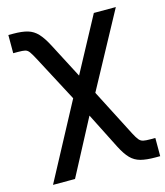

<svg xmlns="http://www.w3.org/2000/svg" viewBox="-112 -636 798 926"><g transform="rotate(-15 286.5 -173.0)"><path d="M37.6 204.1 239.7 -174.3 118.7 -403.3Q104.5 -430.2 95.9 -441.9Q87.4 -453.6 75.7 -456.3Q64 -459 41 -459H16.6V-549.8H41Q85 -549.8 113 -541.5Q141.1 -533.2 162.1 -510.7Q183.1 -488.3 205.1 -445.8L295.4 -272.5L442.4 -545.9H552.2L349.6 -171.9L470.7 63.5Q482.9 86.9 491.7 97.4Q500.5 107.9 512.9 110.6Q525.4 113.3 548.3 113.3H572.8V204.1H548.3Q504.4 204.1 475.6 196.5Q446.8 189 426 167.7Q405.3 146.5 384.3 105.5L293.9 -73.2L147.5 204.1Z"/></g></svg>

Font: Inter Tight Medium
Style: Regular
Weight: 500
Designer: Rasmus Andersson
Foundry: rsms
Version: Version 3.004; ttfautohint (v1.8.4.7-5d5b)